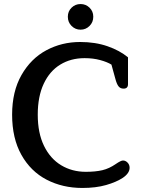

<svg xmlns="http://www.w3.org/2000/svg" viewBox="-20 -917 708 951"><path d="M316 -834Q316 -861 334.5 -879Q353 -897 379 -897Q405 -897 423.5 -879Q442 -861 442 -834Q442 -807 423.5 -788.5Q405 -770 379 -770Q353 -770 334.5 -788.5Q316 -807 316 -834ZM40 -349Q40 -464 86.5 -545.5Q133 -627 209.5 -668Q286 -709 377 -709Q452 -709 512.5 -688Q573 -667 614 -633V-500Q614 -478 592 -478Q576 -478 567 -489.5Q558 -501 551 -528L532 -597Q511 -610 476 -619.5Q441 -629 399 -629Q331 -629 278.5 -597Q226 -565 196.5 -502Q167 -439 167 -349Q167 -258 198 -194.5Q229 -131 283 -98.5Q337 -66 405 -66Q453 -66 487 -74Q521 -82 554 -105Q579 -122 589 -122Q602 -122 612 -111.5Q622 -101 622 -86Q622 -59 588 -36Q556 -15 505.5 -0.5Q455 14 388 14Q290 14 211 -27Q132 -68 86 -150Q40 -232 40 -349Z"/></svg>

Font: Maitree Semibold
Style: Regular
Weight: 600
Designer: CadsonDemak Team
Foundry: CadsonDemak
Version: Version 1.010